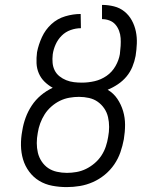

<svg xmlns="http://www.w3.org/2000/svg" viewBox="-20 -755 640 783"><path d="M252 8Q222 8 193 2.5Q164 -3 140 -17.5Q116 -32 99 -55Q82 -78 74 -105Q66 -132 65.5 -162Q65 -192 71 -223Q75 -249 84.5 -275Q94 -301 109.5 -324.5Q125 -348 147 -366.5Q169 -385 195 -397Q177 -407 162 -421.5Q147 -436 138.5 -455.5Q130 -475 129 -497Q128 -519 131 -542Q137 -573 151 -603.5Q165 -634 189.5 -656.5Q214 -679 246 -688.5Q278 -698 309 -698L310 -640Q289 -640 268 -632.5Q247 -625 231.5 -609.5Q216 -594 207 -574Q198 -554 195 -533V-532Q193 -515 194.5 -498.5Q196 -482 203 -468Q210 -454 222.5 -444Q235 -434 250 -428Q265 -422 281 -420Q297 -418 314 -418Q340 -418 366 -424Q392 -430 414.5 -445.5Q437 -461 451 -485.5Q465 -510 469 -535V-536Q471 -552 472 -568Q473 -584 472 -599.5Q471 -615 465.5 -629.5Q460 -644 450.5 -655Q441 -666 426.5 -671.5Q412 -677 396 -677V-735Q421 -735 445 -729Q469 -723 487.5 -708Q506 -693 517.5 -672Q529 -651 534 -627Q539 -603 538 -577.5Q537 -552 533 -527Q529 -505 520 -483Q511 -461 496 -443Q481 -425 461 -411.5Q441 -398 419 -389Q443 -375 458.5 -352Q474 -329 482 -302Q490 -275 490 -246Q490 -217 485 -187Q480 -160 471 -134Q462 -108 446 -84.5Q430 -61 407.5 -42.5Q385 -24 359 -12.5Q333 -1 306 3.5Q279 8 252 8ZM253 -50Q272 -50 292 -53.5Q312 -57 330.5 -66Q349 -75 365.5 -89Q382 -103 393.5 -120.5Q405 -138 411.5 -157.5Q418 -177 421 -196Q425 -217 425 -237.5Q425 -258 420.5 -277.5Q416 -297 405 -313Q394 -329 378.5 -340Q363 -351 343 -355.5Q323 -360 302 -360Q283 -360 263 -356.5Q243 -353 224.5 -344Q206 -335 189.5 -320.5Q173 -306 162 -288.5Q151 -271 144 -252Q137 -233 134 -213Q130 -192 130 -171.5Q130 -151 134.5 -132Q139 -113 150 -96.5Q161 -80 176.5 -69.5Q192 -59 212 -54.5Q232 -50 253 -50Z"/></svg>

Font: Iosevka Etoile Light
Style: Italic
Weight: 300
Italic angle: -9°
Designer: Belleve Invis
Foundry: Belleve Invis
Version: Version 22.1.2; ttfautohint (v1.8.4)